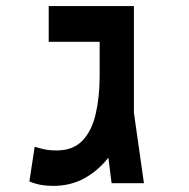

<svg xmlns="http://www.w3.org/2000/svg" viewBox="-20 -606 626 635"><path d="M155.8 8.8Q134.8 8.8 116 5.6Q97.2 2.4 77.1 -5.9L94.7 -120.6Q109.4 -115.7 127 -112.1Q144.5 -108.4 167 -108.4Q221.7 -108.4 252.7 -140.9Q283.7 -173.3 296.6 -229.5Q309.6 -285.6 309.6 -356.4V-467.8H141.1V-585.9H422.9V-232.9L456.1 0H349.1L338.4 -84.5Q305.2 -42 259.5 -16.6Q213.9 8.8 155.8 8.8Z"/></svg>

Font: CaskaydiaCove NF SemiBold
Style: Regular
Weight: 600
Designer: Aaron Bell
Foundry: Saja Typeworks
Version: Version 2111.001; VTT 6.35;Nerd Fonts 3.2.1